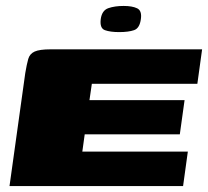

<svg xmlns="http://www.w3.org/2000/svg" viewBox="-20 -626 700 646"><path d="M12 0 65 -380Q70 -410 75 -427.5Q80 -445 96.5 -452.5Q113 -460 150 -460H660L644 -344H289L281 -289H601L585 -174H265L257 -116H612L596 0ZM381 -518Q351 -518 333 -524.5Q315 -531 319 -562Q323 -591 344.5 -598.5Q366 -606 396 -606Q425 -606 441.5 -598Q458 -590 454 -562Q450 -531 431 -524.5Q412 -518 381 -518Z"/></svg>

Font: Genos Black
Style: Italic
Weight: 900
Italic angle: -8°
Version: Version 1.010